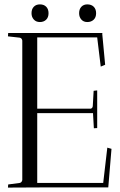

<svg xmlns="http://www.w3.org/2000/svg" viewBox="-20 -850 546 871"><path d="M81.1 -33.2V-666Q79.1 -677.7 68.8 -679.2L16.1 -685.1Q16.1 -688 16.6 -692.9Q17.1 -697.8 17.1 -700.2H444.8L443.8 -696.8L457 -556.2L437 -547.9L420.9 -680.2H148.9V-356.9H388.2Q392.6 -356 396.7 -359.6Q400.9 -363.3 400.9 -369.1L404.8 -438Q407.2 -438 412.8 -439Q418.5 -439.9 420.9 -439.9V-269Q419.9 -269 413.1 -268.6Q406.2 -268.1 405.8 -268.1L401.9 -336.9H148.9V-20H448.2L466.8 -180.2L485.8 -174.8L471.2 0H216.8L16.1 1Q16.1 -1.5 16.6 -6.1Q17.1 -10.7 17.1 -13.2L68.8 -20Q78.6 -21.5 81.1 -33.2ZM123 -790Q123 -808.6 133.3 -819.3Q143.6 -830.1 161.1 -830.1Q179.2 -830.1 189.7 -819.3Q200.2 -808.6 200.2 -790Q200.2 -771 189.2 -760.5Q178.2 -750 161.1 -750Q143.6 -750 133.3 -761.5Q123 -772.9 123 -790ZM338.9 -790Q338.9 -808.6 349.1 -819.3Q359.4 -830.1 376 -830.1Q394.5 -830.1 405.3 -819.3Q416 -808.6 416 -790Q416 -771 404.8 -760.5Q393.6 -750 376 -750Q358.9 -750 348.9 -761.5Q338.9 -772.9 338.9 -790Z"/></svg>

Font: Antic Didone
Style: Regular
Weight: 400
Designer: Santiago Orozco
Foundry: Santiago Orozco
Version: Version 2.000